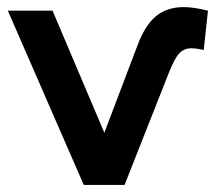

<svg xmlns="http://www.w3.org/2000/svg" viewBox="-20 -521 611 541"><path d="M498 -501Q525 -501 566 -491L554 -380Q533 -385 519 -385Q498 -385 484.5 -370Q471 -355 455 -314L331 0H216L2 -491H128L274 -147L367 -392Q388 -449 419 -475Q450 -501 498 -501Z"/></svg>

Font: Montserrat Ace
Style: Bold
Weight: 600
Designer: Julieta Ulanovsky
Foundry: Julieta Ulanovsky
Version: Version 1